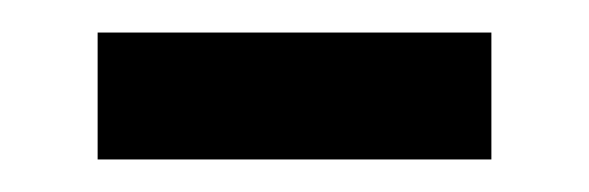

<svg xmlns="http://www.w3.org/2000/svg" viewBox="-20 -327 362 118"><path d="M40 -229V-307H282V-229Z"/></svg>

Font: Noto Sans Soyombo
Style: Regular
Weight: 400
Designer: Monotype Design Team
Foundry: Monotype Imaging Inc.
Version: Version 2.001; ttfautohint (v1.8.4.7-5d5b)